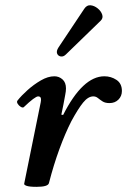

<svg xmlns="http://www.w3.org/2000/svg" viewBox="-20 -712 493 745"><path d="M122 13Q94 13 83 9Q72 5 74 0L138 -315Q139 -320 139 -322.5Q139 -325 139 -327Q139 -338 128 -338Q116 -338 72 -296Q68 -293 60.5 -297.5Q53 -302 48.5 -309.5Q44 -317 48 -322Q63 -341 87 -362.5Q111 -384 138.5 -400Q166 -416 191 -416Q209 -416 222.5 -404Q236 -392 236 -369Q236 -358 233 -343.5Q230 -329 226 -306L218 -267L225 -266Q301 -416 385 -416Q411 -416 432 -402Q453 -388 453 -359Q453 -339 439.5 -325.5Q426 -312 405 -312Q388 -312 378 -318.5Q368 -325 360 -331.5Q352 -338 342 -338Q322 -338 302.5 -314Q283 -290 257 -242Q233 -195 210.5 -133.5Q188 -72 170 -2Q167 13 122 13ZM236 -501Q226 -491 215.5 -493Q205 -495 201.5 -504.5Q198 -514 207 -528L307 -678Q317 -693 331.5 -691.5Q346 -690 359 -679.5Q372 -669 376.5 -655.5Q381 -642 371 -632Z"/></svg>

Font: Junicode SmExp
Style: Bold Italic
Weight: 700
Width: 6
Italic angle: -11°
Designer: Peter S. Baker
Version: Version 2.205; ttfautohint (v1.8.4)